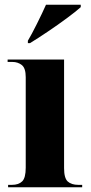

<svg xmlns="http://www.w3.org/2000/svg" viewBox="-20 -786 382 806"><path d="M14 0H325V-10H309Q280 -10 264.5 -24Q249 -38 249 -80V-536H12V-526H32Q55 -526 71.5 -513Q88 -500 88 -462V-82Q88 -39 73 -24.5Q58 -10 30 -10H14ZM97 -605H106Q137 -624 179.5 -652.5Q222 -681 260.5 -709.5Q299 -738 319 -756V-766H173Q158 -732 135 -686Q112 -640 97 -615Z"/></svg>

Font: Noto Serif Display SemiCondensed Extra
Style: Regular
Weight: 800
Width: 4
Designer: Monotype Design Team
Foundry: Monotype Imaging Inc.
Version: Version 1.900